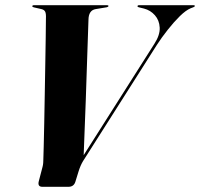

<svg xmlns="http://www.w3.org/2000/svg" viewBox="-20 -720 771 740"><path d="M510 -696Q510 -700 516.5 -700H725.5Q731 -700 731 -697Q731 -694.5 725 -692L714.5 -688Q696.5 -680.5 673.2 -657.8Q650 -635 626.5 -605.2Q603 -575.5 584 -546L300 -99Q290 -82.5 283 -60L270.5 -19.5Q264.5 0 243.5 0H143.5Q124 0 129.5 -21.5L144 -77Q146 -84.5 146.5 -92.2Q147 -100 147 -104Q147.5 -118.5 148.5 -156Q149.5 -193.5 150.5 -245.8Q151.5 -298 152.5 -356.2Q153.5 -414.5 154.5 -471Q155.5 -527.5 156.2 -574Q157 -620.5 157 -648Q158 -667 154.2 -674.8Q150.5 -682.5 139.5 -685L111 -691.5Q104.5 -693 104.5 -696Q104.5 -700 111.5 -700H392.5Q398 -700 398 -697Q398 -693.5 391.5 -692L349 -685Q321.5 -680.5 321 -644Q319 -592 316.5 -511.5Q314 -431 310.5 -331.2Q307 -231.5 302.5 -122L575.5 -552Q597 -585.5 595.5 -613.8Q594 -642 577 -661.2Q560 -680.5 535 -687L516.5 -691.5Q510 -692.5 510 -696Z"/></svg>

Font: Fraunces 144pt
Style: Bold Italic
Weight: 700
Italic angle: -16°
Version: Version 1.000;[b76b70a41]